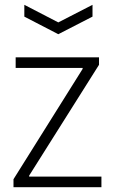

<svg xmlns="http://www.w3.org/2000/svg" viewBox="-20 -778 476 797"><path d="M81 -758 222 -685 364 -758V-709L222 -636L81 -709ZM36 -34 323 -492V-496H45V-540H391V-509L101 -49V-45H401V-1H36Z"/></svg>

Font: Encode Sans Narrow
Style: ExtraLight
Weight: 200
Designer: Pablo Impallari, Andres Torresi
Foundry: Pablo Impallari, Andres Torresi
Version: Version 1.000; ttfautohint (v1.00) -l 8 -r 50 -G 200 -x 14 -